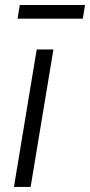

<svg xmlns="http://www.w3.org/2000/svg" viewBox="-20 -733 353 753"><path d="M34.7 0 124 -539.1H189.5L100.1 0ZM313.5 -713.4 304.7 -659.7H48.8L57.6 -713.4Z"/></svg>

Font: Inter 18pt Light
Style: Italic
Weight: 300
Italic angle: -9.3988°
Designer: Rasmus Andersson
Foundry: rsms
Version: Version 4.001;git-66647c0bb